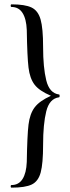

<svg xmlns="http://www.w3.org/2000/svg" viewBox="-20 -745 323 882"><path d="M178 -80Q178 6 167 47Q156 88 126 102.5Q96 117 33 117Q29 117 29 111Q29 105 33 105Q66 105 83.5 77.5Q101 50 103 -1Q105 -123 111 -172.5Q117 -222 139 -251.5Q161 -281 214 -305Q160 -328 138.5 -356.5Q117 -385 111 -434.5Q105 -484 103 -607Q101 -658 83.5 -685.5Q66 -713 33 -713Q29 -713 29 -719Q29 -725 33 -725Q95 -725 125 -710.5Q155 -696 166.5 -655.5Q178 -615 178 -529Q178 -435 192.5 -376Q207 -317 251 -311Q254 -311 254 -304.5Q254 -298 251 -298Q207 -292 192.5 -233.5Q178 -175 178 -80Z"/></svg>

Font: Cormorant Unicase Medium
Style: Regular
Weight: 500
Designer: Christian Thalmann (Catharsis Fonts)
Foundry: Catharsis Fonts
Version: Version 4.000